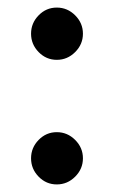

<svg xmlns="http://www.w3.org/2000/svg" viewBox="-20 -482 301 507"><path d="M130 5Q102 5 82 -15.5Q62 -36 62 -64Q62 -92 82 -112.5Q102 -133 130 -133Q158 -133 178.5 -112.5Q199 -92 199 -64Q199 -36 178.5 -15.5Q158 5 130 5ZM130 -324Q102 -324 82 -344.5Q62 -365 62 -393Q62 -421 82 -441.5Q102 -462 130 -462Q158 -462 178.5 -441.5Q199 -421 199 -393Q199 -365 178.5 -344.5Q158 -324 130 -324Z"/></svg>

Font: Spectral SemiBold
Style: Regular
Weight: 600
Designer: Jean-Baptiste Levee
Foundry: Production Type
Version: Version 2.001